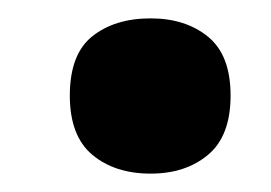

<svg xmlns="http://www.w3.org/2000/svg" viewBox="-20 -457 295 209"><path d="M56 -353Q56 -398 80.5 -417.5Q105 -437 144 -437Q182 -437 206.5 -417Q231 -397 231 -353Q231 -309 206.5 -288.5Q182 -268 144 -268Q105 -268 80.5 -288.5Q56 -309 56 -353Z"/></svg>

Font: Noto Sans Khmer ExtraCondensed
Style: Bold
Weight: 700
Width: 2
Designer: Danh Hong and the Monotype Design Team
Foundry: Monotype Imaging Inc.
Version: Version 2.004